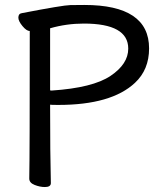

<svg xmlns="http://www.w3.org/2000/svg" viewBox="-20 -737 658 774"><path d="M189 -372Q354 -383 425.5 -431Q497 -479 497 -541Q497 -642 318 -642Q248 -642 182 -623V-373Q182 -372 189 -372ZM161 17Q141 17 119.5 8.5Q98 0 98 -17Q100 -116 100 -612Q87 -612 70.5 -632Q54 -652 54 -666Q54 -682 68 -684Q234 -716 263.5 -716.5Q293 -717 320 -717Q581 -717 581 -542Q581 -456 524 -403Q429 -314 215 -314Q185 -314 182 -315Q182 -115 185 1Q185 17 161 17Z"/></svg>

Font: LXGW WenKai Medium
Style: Regular
Weight: 500
Designer: LXGW / Fontworks Inc.
Foundry: LXGW / Fontworks Inc.
Version: Version 1.501; October 10, 2024